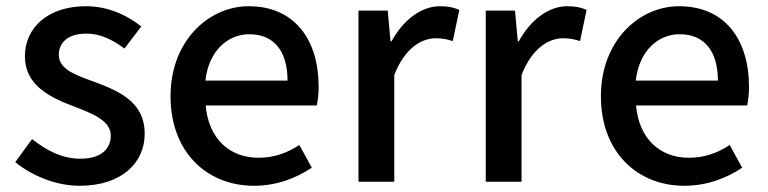

<svg xmlns="http://www.w3.org/2000/svg" viewBox="-20 -584 2468 617"><path d="M236 13C372 13 445 -62 445 -154C445 -258 360 -292 283 -321C223 -343 169 -361 169 -408C169 -446 197 -476 258 -476C303 -476 342 -456 380 -428L434 -499C390 -534 329 -564 256 -564C134 -564 60 -495 60 -403C60 -310 141 -271 215 -243C274 -220 336 -198 336 -148C336 -106 305 -74 239 -74C180 -74 132 -99 83 -137L29 -63C83 -19 160 13 236 13Z M796 13C868 13 931 -11 982 -45L942 -118C902 -92 860 -77 811 -77C716 -77 650 -140 641 -245H998C1001 -259 1004 -281 1004 -304C1004 -459 925 -564 779 -564C651 -564 528 -453 528 -275C528 -93 647 13 796 13ZM640 -325C651 -421 712 -474 781 -474C861 -474 904 -419 904 -325Z M1132 0H1247V-343C1281 -430 1335 -461 1380 -461C1402 -461 1416 -458 1435 -452L1456 -552C1439 -560 1421 -564 1394 -564C1335 -564 1277 -522 1238 -451H1235L1226 -550H1132Z M1541 0H1656V-343C1690 -430 1744 -461 1789 -461C1811 -461 1825 -458 1844 -452L1865 -552C1848 -560 1830 -564 1803 -564C1744 -564 1686 -522 1647 -451H1644L1635 -550H1541Z M2179 13C2251 13 2314 -11 2365 -45L2325 -118C2285 -92 2243 -77 2194 -77C2099 -77 2033 -140 2024 -245H2381C2384 -259 2387 -281 2387 -304C2387 -459 2308 -564 2162 -564C2034 -564 1911 -453 1911 -275C1911 -93 2030 13 2179 13ZM2023 -325C2034 -421 2095 -474 2164 -474C2244 -474 2287 -419 2287 -325Z"/></svg>

Font: DAIFUKU Sans JP Medium
Style: Regular
Weight: 500
Designer: Original font ‘Source Han Sans JP’ : Ryoko NISHIZUKA  (kana, bopomofo & ideographs); Paul D. Hunt (Latin, Greek & Cyrill
Foundry: Daifuku
Version: Version 1.000